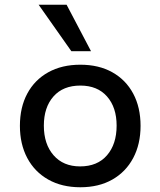

<svg xmlns="http://www.w3.org/2000/svg" viewBox="-20 -781 677 810"><path d="M319 9Q241 9 183.5 -23.5Q126 -56 95 -114.5Q64 -173 64 -250Q64 -328 95 -386Q126 -444 183.5 -476Q241 -508 319 -508Q397 -508 454 -476Q511 -444 542 -386Q573 -328 573 -250Q573 -173 542 -114.5Q511 -56 454 -23.5Q397 9 319 9ZM318 -79Q391 -79 431.5 -126Q472 -173 472 -251Q472 -328 431.5 -374Q391 -420 319 -420Q246 -420 205.5 -374Q165 -328 165 -251Q165 -173 206 -126Q247 -79 318 -79ZM281 -565 143 -761H261L364 -565Z"/></svg>

Font: Nunito Sans 12pt ExtraLight 6pt Medium
Style: Regular
Weight: 500
Version: Version 3.101;gftools[0.9.27]